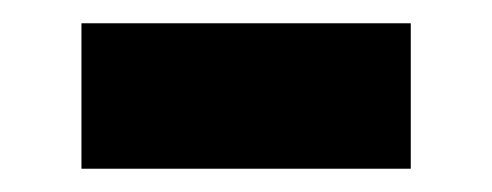

<svg xmlns="http://www.w3.org/2000/svg" viewBox="-20 -372 423 165"><path d="M50 -227V-352H333V-227Z"/></svg>

Font: Source Han Sans SC Heavy
Style: Regular
Weight: 900
Designer: Ryoko NISHIZUKA Ë•øÂ°öÊ∂ºÂ≠ê (kana, bopomofo & ideographs); Paul D. Hunt (Latin, Greek & Cyrillic); Sandoll Communicatio
Foundry: Adobe
Version: Version 2.004;hotconv 1.0.118;makeotfexe 2.5.65603